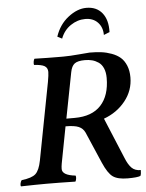

<svg xmlns="http://www.w3.org/2000/svg" viewBox="-59 -933 751 989"><g transform="rotate(-5 316.0 -438.0)"><path d="M318.8 -562 272.9 -325.2H315.9Q405.8 -325.2 451.9 -375.2Q498 -425.3 498 -516.1Q498 -545.4 489 -566.2Q480 -586.9 464.1 -597.7Q448.2 -608.4 431.2 -612.8Q414.1 -617.2 394 -617.2Q356.9 -617.2 340.8 -605Q324.7 -592.8 318.8 -562ZM265.1 -286.1 229 -97.2Q226.1 -81.1 226.1 -68.8Q226.1 -36.1 294.9 -28.8Q297.4 -22.5 295.9 -12.7Q294.4 -2.9 291 2Q205.1 0 144 0H142.1Q89.8 0 9.8 2Q6.3 -3.4 8.8 -13.9Q11.2 -24.4 16.1 -29.8Q68.4 -35.6 88.4 -53.7Q108.4 -71.8 118.2 -122.1L194.8 -522Q201.2 -557.6 201.2 -573.2Q201.2 -594.2 185.3 -603.8Q169.4 -613.3 130.9 -615.2Q128.9 -623 130.9 -633.3Q132.8 -643.6 136.2 -647Q204.6 -645 268.1 -645H286.1Q318.4 -645 367.4 -649.4Q416.5 -653.8 421.9 -653.8Q455.1 -653.8 481.9 -650.4Q508.8 -647 535.4 -637.2Q562 -627.4 580.1 -611.8Q598.1 -596.2 609.1 -569.8Q620.1 -543.5 620.1 -508.8Q620.1 -440.4 577.1 -386.7Q534.2 -333 465.8 -308.1L553.2 -98.1Q567.4 -62.5 584.5 -45.2Q601.6 -27.8 631.8 -27.8Q631.8 -6.8 627 2Q611.3 8.8 561 8.8Q509.8 8.8 484.6 -9Q459.5 -26.9 435.1 -83L365.2 -245.1Q355 -267.1 333 -276.6Q311 -286.1 265.1 -286.1ZM533.2 -750 502.9 -737.8Q502.9 -777.8 478.8 -803Q454.6 -828.1 414.1 -828.1Q374 -828.1 338.6 -804.2Q303.2 -780.3 287.1 -737.8L263.2 -750Q283.7 -811.5 330.8 -848.1Q377.9 -884.8 424.8 -884.8Q477.5 -884.8 506.3 -849.1Q535.2 -813.5 533.2 -750Z"/></g></svg>

Font: Common Serif SemiBold
Style: Italic
Weight: 600
Italic angle: -12°
Designer: Philipp H. Poll, Khaled Hosny
Foundry: Stefan Peev, Context Ltd.
Version: Version 1.026